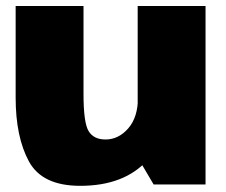

<svg xmlns="http://www.w3.org/2000/svg" viewBox="-20 -613 752 638"><path d="M490.5 0H663V-593H437.5V-90ZM257.5 -593H32V-288.5Q32 -158 76 -76.8Q120 4.5 246.5 4.5Q393.5 4.5 471 -82Q548.5 -168.5 548.5 -251.5L438.5 -290Q438.5 -223.5 406.2 -186.5Q374 -149.5 330.5 -149.5Q291.5 -149.5 274.5 -177.2Q257.5 -205 257.5 -300.5Z"/></svg>

Font: Anybody UltraCondensed Thin Black
Style: Regular
Weight: 900
Version: Version 1.111